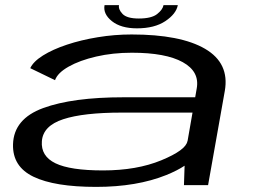

<svg xmlns="http://www.w3.org/2000/svg" viewBox="-20 -725 996 752"><path d="M700.5 0 703 -76Q674.5 -57 631.5 -39.5Q516 7 356.5 7Q194 7 111.2 -32.8Q28.5 -72.5 31 -160Q34 -259.5 149.2 -301.8Q264.5 -344 464 -344H744.5L750.5 -378.5Q762.5 -444.5 695.8 -481.5Q629 -518.5 496.5 -518.5Q421.5 -518.5 356.8 -503.5Q292 -488.5 248.8 -464Q205.5 -439.5 195.5 -411L98.5 -458Q110.5 -484 148.5 -507.8Q186.5 -531.5 242 -550Q297.5 -568.5 363 -579.2Q428.5 -590 495.5 -590Q687 -590 783.2 -533.8Q879.5 -477.5 860.5 -369L795 0ZM714.5 -172 734 -284H457Q306.5 -284 227.5 -258Q148.5 -232 144 -172Q139.5 -113.5 197.2 -85.5Q255 -57.5 383.5 -57.5Q515.5 -57.5 611.8 -97.2Q708 -137 714 -172ZM516.5 -614Q453.5 -614 418.2 -642.2Q383 -670.5 389.5 -705H446Q443 -688 460.2 -670.2Q477.5 -652.5 523.5 -652.5Q573.5 -652.5 595.5 -670Q617.5 -687.5 620.5 -705H676.5Q670 -670.5 627.5 -642.2Q585 -614 516.5 -614Z"/></svg>

Font: Anybody UltraExpanded Regular
Style: Italic
Weight: 400
Width: 9
Italic angle: -10°
Designer: Tyler Finck
Foundry: Etcetera Type Company
Version: Version 1.010; ttfautohint (v1.8.3) -l 8 -r 50 -G 200 -x 14 